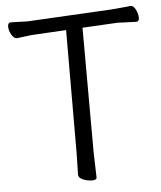

<svg xmlns="http://www.w3.org/2000/svg" viewBox="-52 -755 681 812"><g transform="rotate(-5 288.5 -349.5)"><path d="M326 0Q326 11 306.5 11Q287 11 268 3Q249 -5 249 -18L251 -107L252 -632L126 -625Q101 -624 77.5 -620.5Q54 -617 43 -616H42Q29 -616 19 -634Q9 -652 9 -668.5Q9 -685 22 -685L93 -683L447 -702Q470 -704 494 -706Q518 -708 530 -710H533Q545 -710 554 -692Q563 -674 563 -657.5Q563 -641 551 -641L471 -644L322 -636L323 -106Z"/></g></svg>

Font: LXGW WenKai TC
Style: Regular
Weight: 400
Designer: LXGW / Fontworks Inc.
Foundry: LXGW / Fontworks Inc.
Version: Version 1.330